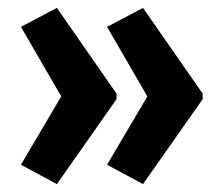

<svg xmlns="http://www.w3.org/2000/svg" viewBox="-20 -517 562 486"><path d="M493 -266V-280L342 -497L251 -449L353 -273L251 -100L342 -51ZM275 -266V-280L124 -497L33 -449L135 -273L33 -100L124 -51Z"/></svg>

Font: Noto Sans Tamil ExtraCondensed
Style: Bold
Weight: 700
Width: 2
Designer: Jelle Bosma - Monotype Design Team
Foundry: Monotype Imaging Inc.
Version: Version 2.004